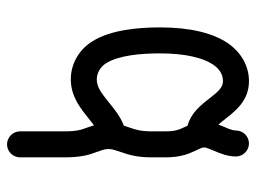

<svg xmlns="http://www.w3.org/2000/svg" viewBox="-110 -610 722 541"><g transform="rotate(-90 250.5 -339.0)"><path d="M80.6 -34.7C80.6 -14.6 97.2 2 117.2 2C137.2 2 153.8 -14.6 153.8 -34.7C153.8 -43.5 157.7 -53.7 164.6 -69.3L170.4 -84C175.8 -78.1 181.6 -70.8 188.5 -62C214.4 -28.3 243.2 2 293 2C333 2 373 -17.6 400.9 -59.1C428.2 -100.6 444.3 -162.6 444.3 -249C444.3 -309.6 437.5 -388.7 404.3 -440.4C385.7 -470.7 347.7 -500 297.9 -500C248.5 -500 213.9 -470.7 187.5 -449.7L168.5 -434.6L161.6 -455.1C155.8 -470.2 151.4 -483.4 151.4 -518.6V-643.1C151.4 -663.1 134.8 -679.7 114.7 -679.7C94.7 -679.7 78.1 -663.1 78.1 -643.1V-518.6C78.1 -471.2 85.4 -447.8 92.3 -429.7C98.1 -413.1 101.6 -405.3 101.6 -393.6C101.6 -382.8 98.1 -374.5 92.3 -356.4C85.4 -337.4 78.1 -312.5 78.1 -272V-234.9C78.1 -201.7 83.5 -181.2 89.4 -166C100.6 -137.7 106 -134.3 106 -123C106 -119.6 103 -111.8 97.2 -97.7C87.9 -76.7 80.6 -56.6 80.6 -34.7ZM151.4 -234.9V-272C151.4 -301.8 155.8 -316.9 161.6 -333L167.5 -350.6C194.8 -360.8 215.8 -378.9 233.4 -393.1C259.8 -414.1 275.9 -426.8 297.9 -426.8C317.4 -426.8 334 -415 342.8 -401.4C365.2 -366.2 371.1 -304.7 371.1 -249C371.1 -175.8 357.9 -127 340.3 -100.1C326.2 -79.1 310.1 -71.3 293 -71.3C275.9 -71.3 264.2 -83.5 246.1 -106.9C223.1 -136.7 201.7 -162.1 167.5 -170.9C164.6 -177.2 160.6 -184.6 157.7 -192.4C153.8 -202.6 151.4 -212.4 151.4 -234.9Z"/></g></svg>

Font: Velvelyne
Style: Regular
Weight: 400
Designer: Manon Van der Borght et Mariel Nils
Foundry: Velvetyne
Version: Version 1.070;Glyphs 3.3.1 (3343)